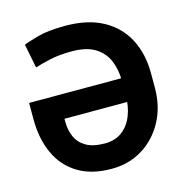

<svg xmlns="http://www.w3.org/2000/svg" viewBox="-107 -823 910 935"><g transform="rotate(-15 347.5 -355.5)"><path d="M302.7 -721.2Q417 -721.2 493.7 -679Q570.3 -636.7 608.9 -562Q647.5 -487.3 647.5 -390.6V-317.9Q647.5 -221.2 606.9 -147Q566.4 -72.8 497.6 -31Q428.7 10.7 342.8 10.3Q242.7 10.3 174.6 -30.8Q106.4 -71.8 71.5 -147Q36.6 -222.2 36.6 -324.2V-403.8H540.5V-284.7H183.1V-269.5Q183.1 -227.5 198.5 -192.9Q213.9 -158.2 249 -137.9Q284.2 -117.7 342.8 -117.7Q395.5 -117.7 430.7 -144.8Q465.8 -171.9 483.4 -217.3Q501 -262.7 501 -317.9V-390.6Q501 -446.3 482.2 -492.2Q463.4 -538.1 419.9 -565.4Q376.5 -592.8 302.7 -592.8Q237.3 -592.8 189.9 -582Q142.6 -571.3 114.3 -562L90.3 -682.6Q106.4 -690.4 161.1 -705.8Q215.8 -721.2 302.7 -721.2Z"/></g></svg>

Font: RobotoDEMO
Style: Regular
Weight: 400
Designer: Christian Robertson
Foundry: Google
Version: Version 2.136